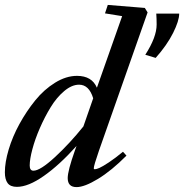

<svg xmlns="http://www.w3.org/2000/svg" viewBox="-26 -745 746 777"><path d="M42.5 11.2Q16.1 11.2 4.9 -3.9Q-6.3 -19 -6.3 -47.9Q-6.3 -87.9 9 -139.6Q24.4 -191.4 52.7 -243.2Q81.1 -294.9 116.7 -338.9Q152.3 -382.8 197 -410.4Q241.7 -438 285.6 -438Q345.7 -438 366.2 -390.1L468.3 -679.7L398.9 -690.9L410.2 -725.1L560.1 -712.9L571.3 -694.8L374.5 -135.3Q353.5 -74.7 353.5 -64Q353.5 -60.1 357.9 -60.1Q363.8 -60.1 376.2 -65.4Q388.7 -70.8 414.6 -87.9Q440.4 -105 471.7 -130.9L485.8 -115.2Q425.3 -54.2 370.6 -21Q315.9 12.2 283.7 12.2Q248 12.2 248 -24.4Q248 -53.7 276.9 -135.3L283.7 -154.3Q214.4 -77.1 151.4 -33Q88.4 11.2 42.5 11.2ZM604 -510.7 562 -523.4Q607.9 -594.7 607.9 -645.5Q607.9 -668.9 606.4 -689.9H699.2Q699.2 -661.1 674.6 -611.8Q649.9 -562.5 604 -510.7ZM94.2 -75.2Q94.2 -54.2 109.4 -54.2Q136.7 -54.2 196.3 -109.1Q255.9 -164.1 311.5 -233.4L351.1 -347.2Q334.5 -402.3 293.9 -402.3Q264.6 -402.3 233.9 -376.5Q203.1 -350.6 179 -311Q154.8 -271.5 135.3 -226.6Q115.7 -181.6 105 -141.1Q94.2 -100.6 94.2 -75.2Z"/></svg>

Font: Elstob 14pt SemiBold
Style: Italic
Weight: 600
Italic angle: -20°
Designer: Peter S. Baker
Version: Version 1.015